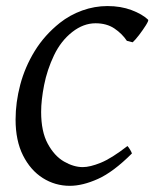

<svg xmlns="http://www.w3.org/2000/svg" viewBox="-20 -599 507 631"><path d="M466.8 -534.2Q469.2 -531.7 459.5 -516.1Q449.7 -500.5 436.8 -483.6Q423.8 -466.8 416 -460L397 -464.8Q381.3 -488.3 356 -505.4Q330.6 -522.5 293.9 -522.5Q254.4 -522.5 217.8 -494.1Q180.2 -464.8 157.5 -417.2Q134.8 -369.6 125 -319.6Q115.2 -269.5 115.2 -231.4Q115.2 -166.5 137 -126.5Q158.7 -86.4 190.4 -68.1Q222.2 -49.8 252 -49.8Q275.9 -49.8 311.3 -64.2Q346.7 -78.6 398.9 -119.1Q402.3 -115.7 407.2 -107.7Q412.1 -99.6 413.6 -94.7Q352.5 -33.7 302 -11Q251.5 11.7 209.5 11.7Q161.1 11.7 120.6 -13.9Q80.1 -39.6 55.7 -88.1Q31.2 -136.7 31.2 -206.1Q31.2 -262.7 46.6 -320.8Q62 -378.9 94.2 -431.4Q126.5 -483.9 176.8 -523.9Q209.5 -549.8 250.2 -564.5Q291 -579.1 333 -579.1Q377 -579.1 412.1 -565.9Q447.3 -552.7 466.8 -534.2Z"/></svg>

Font: Dai Banna SIL
Style: Italic
Weight: 400
Italic angle: -11°
Designer: Victor Gaultney
Foundry: SIL International
Version: Version 4.000